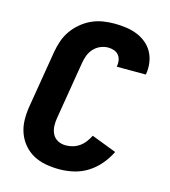

<svg xmlns="http://www.w3.org/2000/svg" viewBox="-111 -832 823 930"><g transform="rotate(15 300.0 -367.5)"><path d="M272 8Q237 8 203.5 2Q170 -4 141.5 -19.5Q113 -35 92 -60Q71 -85 60 -116Q49 -147 48.5 -181.5Q48 -216 54 -251L101 -534Q106 -563 115.5 -591Q125 -619 142.5 -644Q160 -669 184 -689Q208 -709 235.5 -721.5Q263 -734 292 -738.5Q321 -743 349 -743Q378 -743 407 -739Q436 -735 461.5 -725Q487 -715 508.5 -697.5Q530 -680 543 -656Q556 -632 560 -603.5Q564 -575 559 -546Q559 -546 559 -545Q559 -544 559 -544H413Q413 -544 413 -544.5Q413 -545 413 -545Q416 -560 413.5 -575.5Q411 -591 402 -602Q393 -613 379 -618Q365 -623 349 -623Q329 -623 309.5 -614.5Q290 -606 276 -590Q262 -574 255 -554.5Q248 -535 245 -515L198 -231Q194 -210 195 -188.5Q196 -167 205 -149Q214 -131 232 -121.5Q250 -112 272 -112Q290 -112 307.5 -117Q325 -122 340.5 -133Q356 -144 367.5 -159.5Q379 -175 387 -191L512 -143Q496 -110 471 -80Q446 -50 413.5 -29.5Q381 -9 344.5 -0.5Q308 8 272 8Z"/></g></svg>

Font: Iosevka SS04 Heavy Extended
Style: Italic
Weight: 900
Width: 7
Italic angle: -9°
Monospace: yes
Designer: Belleve Invis
Foundry: Belleve Invis
Version: Version 19.0.0; ttfautohint (v1.8.4)